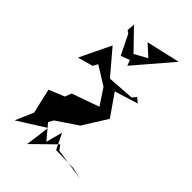

<svg xmlns="http://www.w3.org/2000/svg" viewBox="-323 -1100 1266 1266"><g transform="rotate(45 310.0 -467.0)"><path d="M208 -122 228 -157 375 -256 481 -425 376 -576 540 -627 506 -654 483 -626 294 -613 152 -780C117 -707 81 -636 47 -562L154 -592L172 -626L302 -545L376 -433L185 -365L167 -319L59 -275L99 -101L44 26L236 -95L213 78L369 -75L394 -41L620 -7L540 -25L376 -29L323 -138L292 -22ZM289 -838 154 -977 150 -922 170 -908 238 -769 300 -793 315 -754 536 -1012 300 -958 378 -887Z"/></g></svg>

Font: Asimov Silicon
Style: Regular
Weight: 400
Designer: Google
Version: Version 2.000980; 2014